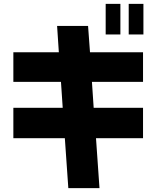

<svg xmlns="http://www.w3.org/2000/svg" viewBox="-20 -880 805 992"><path d="M526 -702H602V-860H526ZM49 -166H315L333 92H494L476 -166H719V-323H464L455 -457H719V-610H445L435 -746H275L284 -610H49V-457H295L304 -323H49ZM645 -702H721V-860H645Z"/></svg>

Font: コーポレート・ロゴ ver3 Bold
Style: Regular
Weight: 700
Designer: [KANA_main] LOGOTYPE.JP [Source Han Sans] Ryoko NISHIZUKA 西塚涼子 (kana, bopomofo & ideographs); Paul D. Hunt (Latin, Greek
Version: Version 12.001;FEAKit 1.0